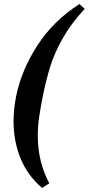

<svg xmlns="http://www.w3.org/2000/svg" viewBox="-20 -795 439 950"><path d="M47 -195Q47 -253 60 -320Q87 -450 165.5 -571Q244 -692 373 -775L399 -751Q332 -679 290.5 -605.5Q249 -532 228.5 -465.5Q208 -399 192 -320Q180 -259 173.5 -214.5Q167 -170 167 -123Q167 6 224 112L188 135Q115 72 81 -13Q47 -98 47 -195Z"/></svg>

Font: Taviraj ExtraBold
Style: Italic
Weight: 800
Italic angle: -12°
Designer: Katatrad Team
Foundry: CadsonDemak
Version: Version 1.001